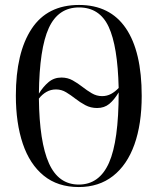

<svg xmlns="http://www.w3.org/2000/svg" viewBox="-20 -745 637 775"><path d="M298 10Q213 10 156.5 -36Q100 -82 72 -165Q44 -248 44 -359Q44 -532 107.5 -628.5Q171 -725 299 -725Q424 -725 488 -631Q552 -537 552 -358Q552 -244 522.5 -161.5Q493 -79 436 -34.5Q379 10 298 10ZM392 -357Q412 -357 428.5 -366Q445 -375 459 -390Q455 -559 418.5 -637Q382 -715 299 -715Q215 -715 177 -632Q139 -549 137 -367Q154 -395 176 -413.5Q198 -432 228 -432Q253 -432 273.5 -420.5Q294 -409 312.5 -394.5Q331 -380 350.5 -368.5Q370 -357 392 -357ZM298 0Q381 0 420 -88Q459 -176 459 -372Q441 -342 421 -325.5Q401 -309 372 -309Q346 -309 324.5 -320.5Q303 -332 284.5 -346.5Q266 -361 247 -372.5Q228 -384 206 -384Q185 -384 167.5 -374Q150 -364 137 -347Q139 -172 177.5 -86Q216 0 298 0Z"/></svg>

Font: Noto Serif Display ExtraCondensed
Style: Regular
Weight: 400
Width: 2
Designer: Monotype Design Team
Foundry: Monotype Imaging Inc.
Version: Version 2.009